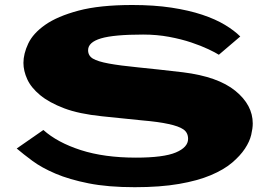

<svg xmlns="http://www.w3.org/2000/svg" viewBox="-20 -741 1095 780"><path d="M517.6 -720.7Q605.5 -720.7 676.3 -710Q747.1 -699.2 801.3 -681.2Q855.5 -663.1 893.6 -640.1Q931.6 -617.2 956.1 -592.8L869.1 -518.6Q855.5 -527.3 826.7 -541Q797.9 -554.7 757.3 -568.4Q716.8 -582 667 -591.3Q617.2 -600.6 561.5 -600.6Q442.4 -600.6 390.1 -585Q337.9 -569.3 337.9 -537.1Q337.9 -514.6 357.4 -502.9Q377 -491.2 421.9 -482.9Q466.8 -474.6 541 -467.3Q615.2 -460 723.6 -447.3Q865.2 -429.7 936 -372.1Q1006.8 -314.5 1006.8 -239.3Q1006.8 -219.7 1000.5 -192.9Q994.1 -166 975.1 -137.2Q956.1 -108.4 922.9 -80.1Q889.6 -51.8 836.4 -29.3Q783.2 -6.8 707 6.3Q630.9 19.5 527.3 19.5Q418.9 19.5 340.3 3.9Q261.7 -11.7 205.6 -35.6Q149.4 -59.6 111.8 -87.4Q74.2 -115.2 47.9 -137.7L156.2 -212.9Q212.9 -162.1 308.1 -131.3Q403.3 -100.6 532.2 -100.6Q644.5 -100.6 694.3 -121.6Q744.1 -142.6 744.1 -176.8Q744.1 -202.1 725.1 -215.3Q706.1 -228.5 664.1 -237.3Q625 -246.1 556.6 -252L394.5 -268.6Q300.8 -278.3 241.2 -300.8Q179.7 -324.2 143.1 -354.5Q106.4 -384.8 90.8 -418.9Q75.2 -453.1 75.2 -485.4Q75.2 -522.5 94.7 -564Q114.3 -605.5 163.6 -640.1Q212.9 -674.8 298.8 -697.8Q384.8 -720.7 517.6 -720.7Z"/></svg>

Font: Polsku
Style: Regular
Weight: 400
Designer: Sebastien Sanfilippo
Version: Version 1.1